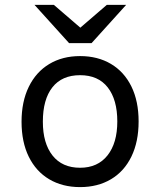

<svg xmlns="http://www.w3.org/2000/svg" viewBox="-20 -752 656 784"><path d="M68 -255Q68 -337 97.5 -397.5Q127 -458 181 -490.5Q235 -523 307 -523Q379 -523 433 -491Q487 -459 516.5 -399Q546 -339 546 -256Q546 -173 516.5 -112.5Q487 -52 433 -20Q379 12 307 12Q235 12 181 -20Q127 -52 97.5 -112Q68 -172 68 -255ZM459 -256Q459 -345 420 -395Q381 -445 307 -445Q233 -445 194 -395.5Q155 -346 155 -255Q155 -167 194.5 -117Q234 -67 307 -67Q379 -67 419 -117.5Q459 -168 459 -256ZM262 -576 121 -732H200L308 -639L416 -732H495L354 -576Z"/></svg>

Font: Overpass Mono
Style: Regular
Weight: 400
Monospace: yes
Designer: Delve Withrington, Dave Bailey
Foundry: Delve Fonts
Version: Version 1.000;DELV;Overpass